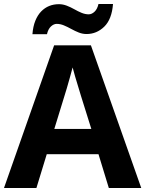

<svg xmlns="http://www.w3.org/2000/svg" viewBox="-20 -945 730 965"><path d="M527 0 475 -170H215L163 0H0L252 -717H437L690 0ZM387 -463Q382 -480 374 -506Q366 -532 358 -559Q350 -586 345 -606Q340 -586 331.5 -556.5Q323 -527 315.5 -500.5Q308 -474 304 -463L253 -297H439ZM143 -773Q146 -812 157.5 -840.5Q169 -869 187 -887.5Q205 -906 227.5 -915Q250 -924 276 -924Q296 -924 315.5 -916.5Q335 -909 353.5 -898.5Q372 -888 390 -880.5Q408 -873 426 -873Q441 -873 455 -886Q469 -899 475 -925H548Q542 -848 504 -811Q466 -774 415 -774Q395 -774 376 -781.5Q357 -789 338 -799.5Q319 -810 301 -817.5Q283 -825 265 -825Q250 -825 236 -812Q222 -799 216 -773Z"/></svg>

Font: Noto Sans Hebrew
Style: Bold
Weight: 700
Designer: Monotype Design Team
Foundry: Monotype Imaging Inc.
Version: Version 2.003